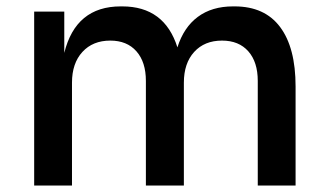

<svg xmlns="http://www.w3.org/2000/svg" viewBox="-20 -575 1013 595"><path d="M203.1 0H85.9V-539.1H179.2V-411.1Q214.8 -555.2 354 -555.2H358.9Q489.7 -555.2 529.8 -428.2Q549.3 -490.2 593 -522.7Q636.7 -555.2 702.1 -555.2H707Q800.3 -555.2 848.1 -491.2Q896 -427.2 896 -307.1V0H778.8V-324.2Q778.8 -382.8 749.5 -416Q720.2 -449.2 668 -449.2Q613.8 -449.2 581.8 -414.1Q549.8 -378.9 549.8 -318.8V0H432.1V-324.2Q432.1 -382.8 402.8 -416Q373.5 -449.2 321.8 -449.2Q267.6 -449.2 235.4 -414.1Q203.1 -378.9 203.1 -318.8Z"/></svg>

Font: Sora Medium
Style: Regular
Weight: 500
Designer: Jonathan Barnbrook, Julián Moncada
Foundry: Barnbrook Fonts
Version: Version 2.000